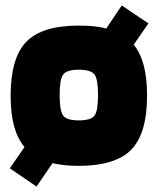

<svg xmlns="http://www.w3.org/2000/svg" viewBox="-20 -598 579 705"><path d="M114 87 16 20 70 -58Q44 -89 31.5 -135.5Q19 -182 19 -247Q19 -385 76.5 -444.5Q134 -504 269 -504Q300 -504 325 -501.5Q350 -499 370 -493L427 -578L525 -512L471 -434Q496 -403 508 -357Q520 -311 520 -247Q520 -108 462 -48.5Q404 11 269 11Q241 11 217 8.5Q193 6 173 1ZM199 -249Q199 -191 212 -173.5Q225 -156 269 -156Q314 -156 327 -173.5Q340 -191 340 -249Q340 -307 327 -324.5Q314 -342 269 -342Q225 -342 212 -324.5Q199 -307 199 -249Z"/></svg>

Font: Blinker ExtraBold
Style: Regular
Weight: 800
Designer: Juergen Huber
Foundry: supertype
Version: Version 1.017;hotconv 1.0.117;makeotfexe 2.5.65602